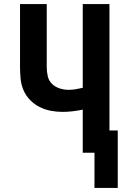

<svg xmlns="http://www.w3.org/2000/svg" viewBox="-20 -755 640 949"><path d="M447 174V0H389V-213Q364 -208 339 -205Q314 -202 289 -202Q260 -202 231 -207.5Q202 -213 176 -226Q150 -239 129 -260.5Q108 -282 96.5 -308.5Q85 -335 82 -364.5Q79 -394 79 -423V-735H211V-423Q211 -401 216 -378.5Q221 -356 237 -340.5Q253 -325 275 -318Q297 -311 319 -311Q337 -311 354.5 -314Q372 -317 389 -321V-735H521V-110H562V174Z"/></svg>

Font: Iosevka Aile Extrabold
Style: Regular
Weight: 800
Designer: Belleve Invis
Foundry: Belleve Invis
Version: Version 27.3.5; ttfautohint (v1.8.4)